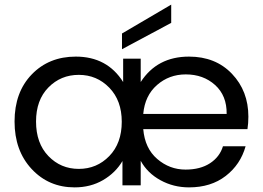

<svg xmlns="http://www.w3.org/2000/svg" viewBox="-20 -802 1140 831"><path d="M784 -480Q712 -480 659.5 -434Q607 -388 600 -309H961Q962 -388 911 -434Q860 -480 784 -480ZM1043 -169Q1021 -90 957 -40.5Q893 9 798 9Q731 9 674.5 -22Q618 -53 589 -106V0H510V-105Q480 -54 426 -22.5Q372 9 303 9Q191 9 117 -70.5Q43 -150 43 -276Q43 -403 117.5 -480Q192 -557 308 -557Q444 -557 513 -447V-548H589V-447Q660 -557 798 -557Q913 -557 984 -482.5Q1055 -408 1055 -297Q1055 -268 1051 -243H600Q607 -160 660.5 -114Q714 -68 783 -68Q847 -68 889 -95.5Q931 -123 945 -169ZM136 -276Q136 -182 189.5 -126.5Q243 -71 321 -71Q399 -71 453 -126.5Q507 -182 507 -275Q507 -367 453 -422.5Q399 -478 321 -478Q243 -478 189.5 -423.5Q136 -369 136 -276ZM508 -657 721 -782V-703L508 -589Z"/></svg>

Font: SVN-Poppins
Style: Regular
Weight: 400
Designer: Ninad Kale (Devanagari), Jonny Pinhorn (Latin)
Foundry: Indian Type Foundry
Version: Version 3.002 2017